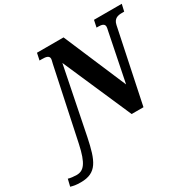

<svg xmlns="http://www.w3.org/2000/svg" viewBox="-341 -919 1370 1365"><g transform="rotate(-30 344.0 -237.0)"><path d="M-57 240C74 240 106 158 142 -14L252 -561L497 0H594L720 -602C730 -650 763 -657 796 -657H815L828 -714H600L588 -657H601C628 -657 653 -653 653 -627C653 -621 651 -610 647 -593L568 -202L350 -714H132L120 -657H139C172 -657 198 -653 198 -627C198 -621 196 -612 190 -589L66 -4C35 141 0 180 -58 180C-76 180 -110 177 -126 171L-140 229C-115 236 -99 240 -57 240Z"/></g></svg>

Font: Noto Serif SemiCondensed Extra
Style: Italic
Weight: 800
Width: 4
Italic angle: -12°
Designer: Monotype Design Team
Foundry: Monotype Imaging Inc.
Version: Version 1.901